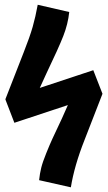

<svg xmlns="http://www.w3.org/2000/svg" viewBox="-20 -779 458 815"><path d="M376 -481 415 -380.9 338.9 -185.1Q295.4 -75.2 280.8 16.1L146 -14.2Q148.9 -42 155 -66.7Q161.1 -91.3 176.3 -128.7Q191.4 -166 202.6 -190.4Q213.9 -214.8 243.2 -276.9L268.1 -333L41 -257.8L2.9 -356.9H3.9L2.9 -357.9L81.1 -558.1Q106.4 -622.1 118.7 -665Q130.9 -708 140.1 -758.8L273.9 -728Q268.6 -676.8 248.5 -625.7Q228.5 -574.7 176.8 -466.8L148.9 -405.8Z"/></svg>

Font: Fira Sans Compressed
Style: Bold
Weight: 700
Width: 1
Designer: Carrois Corporate & Edenspiekermann AG
Foundry: Carrois Corporate GbR & Edenspiekermann AG
Version: Version 4.203;PS 004.203;hotconv 1.0.88;makeotf.lib2.5.64775